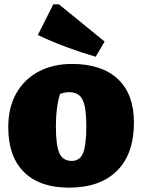

<svg xmlns="http://www.w3.org/2000/svg" viewBox="-20 -850 655 883"><path d="M297 13Q163 13 90.5 -58.5Q18 -130 18 -265Q18 -357 55.5 -422Q93 -487 159 -521.5Q225 -556 311 -556Q448 -556 522 -486.5Q596 -417 596 -287Q596 -142 518 -64.5Q440 13 297 13ZM310 -110Q348 -110 362.5 -147Q377 -184 377 -271Q377 -356 360 -391Q343 -426 299 -426Q277 -426 256 -418Q246 -385 241.5 -348Q237 -311 237 -269Q237 -184 252.5 -147Q268 -110 310 -110ZM420 -589Q352 -609 285.5 -633.5Q219 -658 154 -689L225 -830H251L461 -659Z"/></svg>

Font: Piazzolla SC Black
Style: Regular
Weight: 900
Designer: Juan Pablo del Peral
Foundry: Huerta Tipografica
Version: Version 1.330